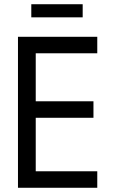

<svg xmlns="http://www.w3.org/2000/svg" viewBox="-20 -888 540 908"><path d="M65 -714H440V-636H149V-409H422V-331H149V-78H440V0H65ZM128 -868H371V-806H128Z"/></svg>

Font: Noto Sans Mono UI Cond
Style: Regular
Weight: 400
Width: 3
Monospace: yes
Designer: Monotype Design team
Foundry: Monotype Imaging Inc.
Version: Version 1.000